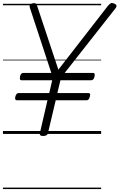

<svg xmlns="http://www.w3.org/2000/svg" viewBox="-20 -911 812 1306"><path d="M273 14Q247 14 251 -5L303 -229H95Q88 -229 84.5 -234.5Q81 -240 84 -253Q88 -267 93.5 -272.5Q99 -278 107 -278H315L335 -365H126Q119 -365 116.5 -370.5Q114 -376 116 -390Q119 -404 125 -409.5Q131 -415 139 -415H329L183 -859Q179 -873 185 -880Q191 -887 204 -889Q218 -891 223.5 -886.5Q229 -882 233 -870L377 -437L713 -870Q726 -885 734 -889Q742 -893 756 -887Q768 -883 771.5 -875Q775 -867 766 -855L420 -415H612Q620 -415 623 -410Q626 -405 623 -390Q620 -377 614 -371Q608 -365 600 -365H391L370 -278H580Q589 -278 592 -273Q595 -268 591 -254Q588 -240 582.5 -234.5Q577 -229 569 -229H359L306 -5Q302 14 273 14ZM0 365H668V375H0ZM0 -20H668V0H0ZM0 -505H668V-500H0ZM0 -885H668V-875H0Z"/></svg>

Font: Playwrite AT Guides
Style: Italic
Weight: 400
Italic angle: -13.0072°
Designer: Veronika Burian, José Scaglione
Foundry: TypeTogether
Version: Version 1.002